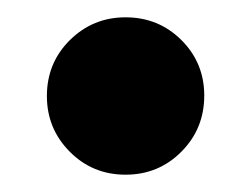

<svg xmlns="http://www.w3.org/2000/svg" viewBox="-20 -195 292 224"><path d="M126.5 8.8Q87.9 8.8 61.3 -18.1Q34.7 -44.9 34.7 -83Q34.7 -121.6 61.5 -148.2Q88.4 -174.8 126.5 -174.8Q165 -174.8 191.7 -148.2Q218.3 -121.6 218.3 -83.5Q218.3 -44.9 191.7 -18.1Q165 8.8 126.5 8.8Z"/></svg>

Font: Reddit Sans Condensed ExtraBold
Style: Regular
Weight: 800
Designer: Stephen Hutchings
Foundry: Reddit
Version: Version 1.014